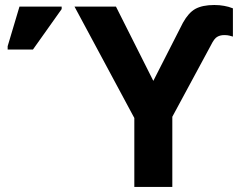

<svg xmlns="http://www.w3.org/2000/svg" viewBox="-20 -740 962 760"><path d="M511.7 0V-272.9L274.9 -713.9H439L586.9 -419.9L704.1 -649.9Q726.1 -689.5 752.9 -704.6Q781.2 -720.2 828.1 -720.2Q849.6 -720.2 867.2 -716.8Q884.8 -713.9 901.9 -707V-595.2Q898.4 -596.7 887.7 -599.1Q879.9 -601.1 867.7 -601.1Q852.1 -601.1 840.8 -594.7Q828.6 -588.9 814.9 -561L662.1 -277.8V0ZM10.3 -543.9V-557.1L57.1 -713.9H224.1V-704.1L110.4 -543.9Z"/></svg>

Font: Droid Sans Thai
Style: Bold
Weight: 700
Designer: Steve Matteson
Foundry: Ascender Corporation
Version: Version 1.00